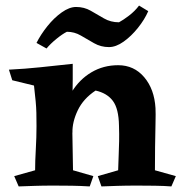

<svg xmlns="http://www.w3.org/2000/svg" viewBox="-20 -669 663 689"><path d="M404 -435Q461 -435 497.5 -392Q534 -349 538 -281Q539 -263 538 -224.5Q537 -186 536.5 -141Q536 -96 536 -58L611 -37L595 0Q569 -2 536 -2.5Q503 -3 471 -3Q432 -3 401 -2Q370 -1 344 0L331 -37L404 -58Q405 -92 406 -115.5Q407 -139 407.5 -162.5Q408 -186 407 -218Q406 -279 385 -307Q364 -335 323 -344Q279 -315 259 -273Q239 -231 240 -193L203 -237Q210 -294 237.5 -339Q265 -384 308 -409.5Q351 -435 404 -435ZM241 -440Q241 -407 241 -386.5Q241 -366 240.5 -345.5Q240 -325 238 -291L242 -58L315 -37L302 0Q268 -2 238 -2.5Q208 -3 172 -3Q133 -3 104.5 -2Q76 -1 47 0L31 -37L106 -58Q106 -90 108.5 -133.5Q111 -177 111 -216Q111 -245 110.5 -264.5Q110 -284 108 -305.5Q106 -327 102 -362L24 -381L12 -419Q71 -422 123.5 -427.5Q176 -433 241 -440ZM147 -495 111 -515Q126 -545 150 -575Q174 -605 201.5 -624.5Q229 -644 253 -644Q282 -644 305.5 -630.5Q329 -617 353 -603Q377 -589 407 -589Q422 -597 443 -613Q464 -629 479 -649L512 -629Q499 -599 475 -569Q451 -539 423.5 -519.5Q396 -500 371 -500Q342 -500 317.5 -514Q293 -528 270 -541.5Q247 -555 220 -555Q204 -547 182.5 -529.5Q161 -512 147 -495Z"/></svg>

Font: Alkalami
Style: Regular
Weight: 400
Designer: Becca Hirsbrunner Spalinger
Foundry: SIL International
Version: Version 2.000